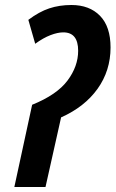

<svg xmlns="http://www.w3.org/2000/svg" viewBox="-20 -744 460 764"><path d="M37.1 0 107.9 -327.1Q206.1 -366.7 248.5 -423.3Q291 -480 291 -542Q291 -615.2 231.9 -615.2Q209.5 -615.2 180.9 -604.2Q152.3 -593.3 120.1 -569.8L92.8 -665Q135.7 -697.3 176 -710.7Q216.3 -724.1 264.2 -724.1Q335.9 -724.1 377.9 -681.2Q419.9 -638.2 419.9 -555.2Q419.9 -462.9 368.2 -390.6Q316.4 -318.4 223.1 -276.9L161.1 0Z"/></svg>

Font: Open Sans Condensed
Style: Bold Italic
Weight: 700
Width: 3
Italic angle: -12°
Designer: Monotype Design Team
Foundry: Monotype Imaging Inc.
Version: Version 3.003; ttfautohint (v1.8.4)